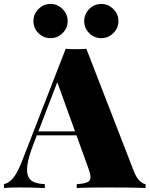

<svg xmlns="http://www.w3.org/2000/svg" viewBox="-41 -956 760 976"><path d="M398 -708 640 -84Q654 -50 670 -35.5Q686 -21 699 -20V0Q663 -2 615 -2.5Q567 -3 517 -3Q466 -3 421 -2.5Q376 -2 349 0V-20Q400 -22 413.5 -37.5Q427 -53 407 -104L247 -547L267 -582L129 -223Q104 -158 98.5 -118.5Q93 -79 103 -58Q113 -37 135 -29Q157 -21 187 -20V0Q150 -2 120.5 -2.5Q91 -3 56 -3Q37 -3 15.5 -2.5Q-6 -2 -21 0V-20Q2 -24 24.5 -49.5Q47 -75 71 -137L293 -708Q317 -706 345.5 -706Q374 -706 398 -708ZM433 -288V-268H135L145 -288ZM474 -936Q509 -936 535 -910Q561 -884 561 -849Q561 -813 535 -787.5Q509 -762 474 -762Q438 -762 412.5 -787.5Q387 -813 387 -849Q387 -884 412.5 -910Q438 -936 474 -936ZM216 -936Q251 -936 277 -910Q303 -884 303 -849Q303 -813 277 -787.5Q251 -762 216 -762Q180 -762 154.5 -787.5Q129 -813 129 -849Q129 -884 154.5 -910Q180 -936 216 -936Z"/></svg>

Font: Playfair Display Black
Style: Regular
Weight: 900
Designer: Claus Eggers Sørensen
Foundry: Claus Eggers Sørensen
Version: Version 1.203